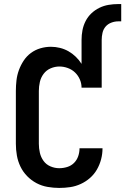

<svg xmlns="http://www.w3.org/2000/svg" viewBox="-20 -912 616 944"><path d="M271 12Q243 12 214 7Q185 2 159.5 -11.5Q134 -25 113.5 -46Q93 -67 80.5 -93Q68 -119 63 -147.5Q58 -176 58 -205V-465Q58 -491 61 -517Q64 -543 73 -567.5Q82 -592 96.5 -614Q111 -636 132 -651.5Q153 -667 178.5 -674.5Q204 -682 230 -682Q253 -682 275 -676.5Q297 -671 316.5 -660Q336 -649 352.5 -633Q369 -617 381 -598V-716Q381 -740 385.5 -763.5Q390 -787 401 -808.5Q412 -830 429.5 -846.5Q447 -863 468.5 -873.5Q490 -884 513.5 -888Q537 -892 561 -892H576V-807H561Q544 -807 527 -800.5Q510 -794 499 -781Q488 -768 484 -750.5Q480 -733 480 -716V-481H381Q381 -502 372.5 -521.5Q364 -541 349 -555.5Q334 -570 313.5 -577.5Q293 -585 272 -585Q250 -585 229 -576Q208 -567 194.5 -549Q181 -531 176 -509Q171 -487 171 -465V-205Q171 -183 176 -161Q181 -139 194 -121Q207 -103 228 -94Q249 -85 271 -85Q291 -85 310.5 -91Q330 -97 344 -111Q358 -125 364.5 -144Q371 -163 371 -183H484V-182Q484 -155 477 -128.5Q470 -102 456.5 -78.5Q443 -55 422.5 -37Q402 -19 377 -7.5Q352 4 325.5 8Q299 12 271 12Z"/></svg>

Font: Lode
Style: Bold
Weight: 700
Monospace: yes
Designer: Belleve Invis
Foundry: Belleve Invis
Version: Version 29.2.0; ttfautohint (v1.8.3)